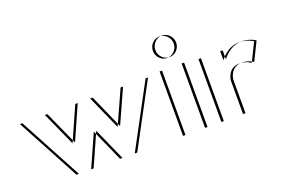

<svg xmlns="http://www.w3.org/2000/svg" viewBox="-98 -1126 2213 1473"><g transform="rotate(-20 1008.5 -389.5)"><path d="M453.5 0H333.5L58.5 -513H262.5L387.5 -236L510.5 -513H632.5L755.5 -236L880.5 -513H1084.5L809.5 0H689.5L571.5 -265ZM433.5 0 551.5 -265 669.5 0H789.5L1064.5 -513H860.5L735.5 -236L612.5 -513H490.5L367.5 -236L242.5 -513H38.5L313.5 0Z M1209 -691C1209 -739 1248 -779 1294 -779C1340 -779 1379 -739 1379 -691C1379 -643 1340 -603 1294 -603C1248 -603 1209 -643 1209 -691ZM1203.5 0V-526H1383.5V0ZM1189 -691C1189 -643 1228 -603 1274 -603C1320 -603 1359 -643 1359 -691C1359 -739 1320 -779 1274 -779C1228 -779 1189 -739 1189 -691ZM1183.5 0H1363.5V-526H1183.5Z M1693.5 -513V-439C1693.5 -439 1751.5 -528 1852.5 -528C1918.5 -528 1964.5 -496 1964.5 -496L1890.5 -346C1890.5 -346 1857.5 -374 1798.5 -374C1706.5 -374 1693.5 -283 1693.5 -270V0H1516.5V-513ZM1673.5 -513H1496.5V0H1673.5V-270C1673.5 -283 1686.5 -374 1778.5 -374C1837.5 -374 1870.5 -346 1870.5 -346L1944.5 -496C1944.5 -496 1898.5 -528 1832.5 -528C1731.5 -528 1673.5 -439 1673.5 -439Z"/></g></svg>

Font: Hussar Plate
Style: Regular
Weight: 700
Foundry: Cannot Into Space Fonts
Version: Version 0.798247